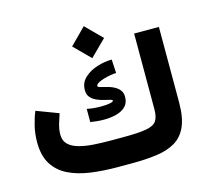

<svg xmlns="http://www.w3.org/2000/svg" viewBox="-112 -927 1140 1057"><g transform="rotate(-15 458.0 -399.0)"><path d="M452.1 -797.9 543.5 -706.5 452.1 -615.7 361.3 -706.5ZM432.1 -151.4H504.4Q590.8 -151.4 635 -159.2Q679.2 -167 694.3 -189.5Q709.5 -211.9 709.5 -255.4V-687H850.6V-256.8Q850.6 -170.9 827.4 -119.4Q804.2 -67.9 760 -42.2Q715.8 -16.6 653.6 -8.3Q591.3 0 512.7 0H432.1Q350.1 0 278.8 -10Q207.5 -20 153.6 -46.4Q99.6 -72.8 69.1 -121.3Q38.6 -169.9 38.6 -247.1Q38.6 -293.5 48.8 -336.9Q59.1 -380.4 74.2 -417L199.7 -369.6Q191.4 -346.2 182.1 -314.7Q172.9 -283.2 172.9 -254.4Q172.9 -219.2 194.1 -198.7Q215.3 -178.2 251.7 -168Q288.1 -157.7 334.7 -154.5Q381.3 -151.4 432.1 -151.4ZM350.1 -354Q367.2 -350.1 388.2 -348.1Q409.2 -346.2 429.2 -346.2Q458.5 -346.2 479.7 -350.1Q501 -354 501 -361.8Q501 -365.7 487.5 -368.9Q474.1 -372.1 453.9 -377Q433.6 -381.8 413.6 -390.6Q393.6 -399.4 380.1 -415Q366.7 -430.7 366.7 -455.6Q366.7 -498 396.2 -525.6Q425.8 -553.2 469 -566.9Q512.2 -580.6 553.2 -580.6L557.6 -502.9Q545.9 -502.9 526.4 -499.8Q506.8 -496.6 486.8 -490.7Q466.8 -484.9 452.9 -477.1Q439 -469.2 439 -460Q439 -454.1 456.5 -450Q474.1 -445.8 498.3 -439Q522.5 -432.1 542 -418.9Q555.2 -409.7 563.2 -396.5Q571.3 -383.3 571.3 -363.8Q571.3 -328.6 550.5 -308.6Q529.8 -288.6 497.1 -280.3Q464.4 -272 427.2 -272Q407.7 -272 387.9 -273.9Q368.2 -275.9 350.1 -278.8Z"/></g></svg>

Font: Vazirmatn UI NL Black
Style: Regular
Weight: 900
Designer: Saber Rastikerdar
Foundry: Saber Rastikerdar
Version: Version 33.003